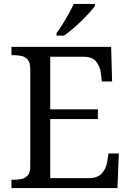

<svg xmlns="http://www.w3.org/2000/svg" viewBox="-20 -951 663 971"><path d="M38 0V-42H51Q73 -42 91.5 -46.5Q110 -51 121.5 -65.5Q133 -80 133 -109V-600Q133 -632 122 -647Q111 -662 92.5 -667Q74 -672 51 -672H38V-714H542L547 -539H495L490 -582Q486 -615 466.5 -639.5Q447 -664 402 -664H234V-398H475V-349H234V-50H427Q474 -50 495.5 -74.5Q517 -99 522 -132L529 -175H581L574 0ZM266 -784Q281 -803 297 -829Q313 -855 328 -882Q343 -909 353 -931H460V-921Q451 -908 433 -888Q415 -868 392.5 -846Q370 -824 347 -804.5Q324 -785 304 -771H266Z"/></svg>

Font: Noto Serif Gujarati
Style: Regular
Weight: 400
Designer: Universal Thirst, Indian Type Foundry and the Monotype Design Team
Foundry: Monotype Imaging Inc.
Version: Version 2.102